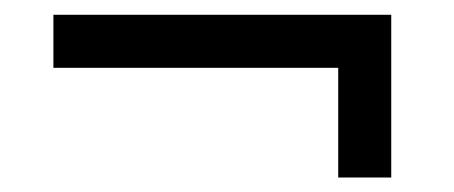

<svg xmlns="http://www.w3.org/2000/svg" viewBox="-20 -411 626 265"><path d="M446.8 -166V-317.4H53.7V-390.6H520V-166Z"/></svg>

Font: Andika Compact
Style: Regular
Weight: 400
Designer: Victor Gaultney, Annie Olsen, Julie Remington, Don Collingsworth, Eric Hays, Becca Hirsbrunner
Foundry: SIL International
Version: Version 5.000 ; LnSpcTght